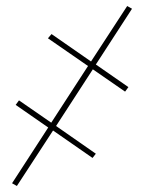

<svg xmlns="http://www.w3.org/2000/svg" viewBox="-20 -471 540 637"><path d="M36 146 20 137 140 -48 32 -123 43 -138 150 -64 272 -252 139 -344 151 -358 282 -267 402 -451 418 -442 298 -257 406 -182 395 -167 288 -241 166 -53 298 39 287 53 156 -38Z"/></svg>

Font: Iosevka SS04 Thin Oblique
Style: Regular
Weight: 100
Italic angle: -9°
Monospace: yes
Designer: Belleve Invis
Foundry: Belleve Invis
Version: Version 19.0.0; ttfautohint (v1.8.4)